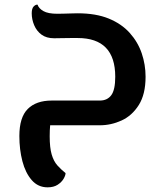

<svg xmlns="http://www.w3.org/2000/svg" viewBox="-20 -537 709 823"><path d="M184 266Q143 266 116 235Q89 204 76 154Q63 104 63 46Q63 -34 99 -70Q135 -106 202 -106H408Q440 -106 457 -129Q474 -152 474 -208Q474 -374 313 -374Q301 -374 282 -374Q263 -374 244 -373.5Q225 -373 212 -373Q179 -373 158 -388.5Q137 -404 126.5 -429Q116 -454 116 -480Q116 -501 124.5 -509.5Q133 -518 141 -517Q146 -501 166 -489.5Q186 -478 226 -478Q236 -478 254 -478.5Q272 -479 289.5 -479.5Q307 -480 313 -480Q391 -480 446 -457.5Q501 -435 536 -396Q571 -357 587.5 -308.5Q604 -260 604 -208Q604 -133 575 -87Q546 -41 501 -20.5Q456 0 408 0H195Q193 21 193 47Q193 96 201.5 125Q210 154 225.5 171.5Q241 189 261 205Q261 215 252.5 229.5Q244 244 227 255Q210 266 184 266Z"/></svg>

Font: El Messiri
Style: Bold
Weight: 700
Designer: Mohamed Gaber
Foundry: Kief Type Foundry
Version: Version 2.020; ttfautohint (v1.8.3)